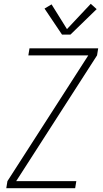

<svg xmlns="http://www.w3.org/2000/svg" viewBox="-20 -989 540 1009"><path d="M13 0 19 -37 444 -698H129L135 -735H496L490 -698L65 -37H381L375 0ZM306 -807 214 -944 251 -966 332 -836 457 -969 488 -941 350 -807Z"/></svg>

Font: Iosevka SS04 Extralight
Style: Italic
Weight: 200
Italic angle: -9°
Monospace: yes
Designer: Belleve Invis
Foundry: Belleve Invis
Version: Version 19.0.0; ttfautohint (v1.8.4)